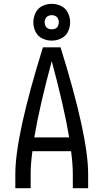

<svg xmlns="http://www.w3.org/2000/svg" viewBox="-20 -982 540 1002"><path d="M60 0V-74Q60 -273 204 -735H296Q440 -273 440 -74V0H360V-74Q360 -124 351 -193H149Q140 -124 140 -74V0ZM159 -265H341Q314 -426 250 -663Q186 -426 159 -265ZM250 -770Q224 -770 200.5 -781.5Q177 -793 165.5 -816.5Q154 -840 154 -865.5Q154 -891 165.5 -915Q177 -939 200.5 -950.5Q224 -962 250 -962Q276 -962 299.5 -950.5Q323 -939 334.5 -915Q346 -891 346 -865.5Q346 -840 334.5 -816.5Q323 -793 299.5 -781.5Q276 -770 250 -770ZM250 -829Q260 -829 269 -833Q278 -837 282.5 -846.5Q287 -856 287 -866Q287 -876 282.5 -885Q278 -894 269 -898.5Q260 -903 250 -903Q240 -903 231 -898.5Q222 -894 217.5 -885Q213 -876 213 -866Q213 -856 217.5 -846.5Q222 -837 231 -833Q240 -829 250 -829Z"/></svg>

Font: Iosevka SS08
Style: Regular
Weight: 400
Monospace: yes
Designer: Belleve Invis
Foundry: Belleve Invis
Version: 2.1.0; ttfautohint (v1.8.2)